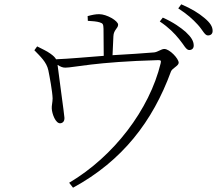

<svg xmlns="http://www.w3.org/2000/svg" viewBox="-20 -813 1040 894"><path d="M814 -631C836 -605 846 -580 861 -580C873 -580 882 -587 882 -601C882 -621 871 -640 845 -664C822 -684 788 -709 738 -731L724 -713C766 -685 793 -657 814 -631ZM901 -698C924 -673 933 -648 948 -648C961 -648 970 -655 970 -669C970 -689 959 -707 931 -730C906 -751 873 -772 824 -793L810 -774C853 -746 877 -724 901 -698ZM389 -716C409 -715 432 -713 444 -709C460 -704 461 -700 462 -679L463 -553C386 -547 296 -539 241 -537C237 -545 229 -553 215 -563C197 -576 178 -584 153 -597L140 -579C167 -551 197 -524 205 -486C211 -457 224 -387 225 -355C225 -338 220 -320 221 -308C222 -283 239 -237 261 -239C272 -240 281 -248 280 -265C280 -276 252 -474 248 -511C262 -502 272 -498 284 -498C322 -498 423 -525 716 -533C729 -533 731 -531 728 -518C676 -303 510 -85 302 38L320 61C550 -64 691 -248 776 -480C782 -496 812 -506 812 -521C812 -540 770 -585 745 -585C731 -585 715 -571 698 -569C655 -565 572 -560 504 -556L508 -644C509 -674 530 -681 530 -698C530 -716 477 -747 442 -747C425 -747 410 -744 388 -738Z"/></svg>

Font: Noto Serif TC ExtraLight
Style: Regular
Weight: 200
Designer: Ryoko NISHIZUKA 西塚涼子 (kana & ideographs); Frank Grießhammer (Latin, Greek & Cyrillic); Wenlong ZHANG 张文龙 (bopomofo); San
Foundry: Adobe
Version: Version 2.001;hotconv 1.1.0;makeotfexe 2.6.0